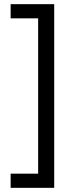

<svg xmlns="http://www.w3.org/2000/svg" viewBox="-20 -740 352 921"><path d="M163 93V-652H31V-720H240V161H31V93Z"/></svg>

Font: Noto Sans UI Cond
Style: Regular
Weight: 400
Width: 3
Designer: Monotype Design Team
Foundry: Monotype Imaging Inc.
Version: Version 1.001